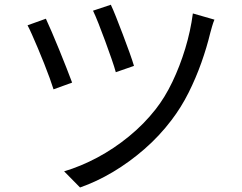

<svg xmlns="http://www.w3.org/2000/svg" viewBox="-20 -772 1040 824"><path d="M455.6 -751.7Q464.3 -733.9 478.1 -699.1Q491.9 -664.3 507.3 -623.8Q522.7 -583.3 535.8 -546.8Q548.8 -510.4 555 -489.2L477 -462.1Q471.3 -483.4 458.7 -519.6Q446.1 -555.8 431.4 -595.9Q416.7 -636 402.7 -671.3Q388.7 -706.6 379.2 -726.1ZM900.3 -687.7Q895.1 -675.5 890.4 -659.4Q885.6 -643.3 882.5 -631.2Q867.6 -569 844.2 -503.1Q820.8 -437.1 789.1 -373.8Q757.3 -310.5 715.7 -256.1Q664.5 -188.5 600 -132.3Q535.5 -76.1 465.2 -34.2Q394.9 7.7 323.5 32.6L255.2 -36.7Q327.1 -58.1 398 -96Q468.9 -133.8 533.3 -186.5Q597.8 -239.1 647.5 -302.5Q687.6 -353.4 719.8 -420.6Q752 -487.9 775 -563.5Q797.9 -639.1 807.7 -714.3ZM176.9 -691.7Q186.5 -671 202 -635.3Q217.5 -599.7 234.1 -558.5Q250.8 -517.3 265.6 -479.8Q280.5 -442.3 289.5 -417.5L209.7 -388.6Q203.9 -407.3 193.4 -436.5Q182.9 -465.7 169.4 -499.5Q155.9 -533.3 142.2 -565.9Q128.5 -598.5 116.9 -624.4Q105.4 -650.2 98.2 -663.4Z"/></svg>

Font: Noto Sans KR Thin
Style: Regular
Weight: 100
Designer: Ryoko NISHIZUKA 西塚涼子 (kana, bopomofo & ideographs); Paul D. Hunt (Latin, Greek & Cyrillic); Sandoll Communications 산돌커뮤니
Foundry: Adobe
Version: Version 2.004-H2;hotconv 1.0.118;makeotfexe 2.5.65603